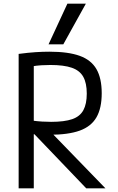

<svg xmlns="http://www.w3.org/2000/svg" viewBox="-20 -1020 640 1040"><path d="M81 -728Q134 -735 173.5 -737.5Q213 -740 247 -740Q350 -740 412 -717.5Q474 -695 502.5 -645.5Q531 -596 531 -515Q531 -434 502.5 -384.5Q474 -335 412 -312.5Q350 -290 247 -290Q219 -290 186 -291.5Q153 -293 120 -297L153 -367Q183 -363 208 -361.5Q233 -360 257 -360Q329 -360 371 -374.5Q413 -389 431.5 -423Q450 -457 450 -513Q450 -570 431 -604Q412 -638 369 -653Q326 -668 253 -668Q229 -668 204 -666.5Q179 -665 150 -660L163 -687V0H81ZM447 0 131 -330 233 -328 551 0ZM323 -780H243L345 -1000H445Z"/></svg>

Font: M PLUS Code Latin Expanded
Style: Regular
Weight: 400
Width: 7
Designer: Coji Morishita
Foundry: UNDERFOREST DESIGN
Version: Version 1.002; ttfautohint (v1.8.3)